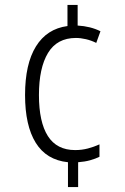

<svg xmlns="http://www.w3.org/2000/svg" viewBox="-20 -744 505 774"><path d="M293 -641Q345 -638 385 -618L368 -571Q348 -581 326.5 -586Q305 -591 286 -591Q210 -591 173.5 -530.5Q137 -470 137 -361Q137 -252 173 -195.5Q209 -139 283 -139Q310 -139 334.5 -145.5Q359 -152 381 -162V-112Q365 -104 343.5 -98Q322 -92 295 -90V10H254V-90Q167 -99 124 -168.5Q81 -238 81 -361Q81 -486 125 -557Q169 -628 252 -639V-724H293Z"/></svg>

Font: Noto Sans Ethiopic Condensed Light
Style: Regular
Weight: 300
Width: 3
Designer: Monotype Design Team
Foundry: Monotype Imaging Inc.
Version: Version 2.102; ttfautohint (v1.8.4.7-5d5b)